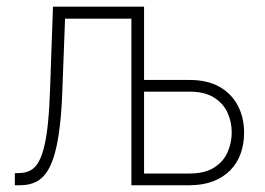

<svg xmlns="http://www.w3.org/2000/svg" viewBox="-20 -548 784 568"><path d="M136.7 -528.3H173.8L164.6 -284.7Q162.6 -223.6 157.2 -177Q151.9 -130.4 142.8 -96.7Q133.8 -63 120.1 -41.5Q106.4 -20 86.7 -10Q66.9 0 40 0H23.9V-35.6L38.6 -36.1Q56.6 -36.6 70.6 -44.2Q84.5 -51.8 94.2 -69.1Q104 -86.4 111.1 -115.7Q118.2 -145 122.3 -188.2Q126.5 -231.4 128.4 -291ZM378.4 -528.3V-492.7H147.5V-528.3ZM390.1 -311.5H540.5Q593.3 -311.5 629.2 -291.3Q665 -271 683.6 -235.6Q702.1 -200.2 702.1 -155.3Q702.1 -122.1 691.9 -93.5Q681.6 -64.9 660.9 -43.9Q640.1 -22.9 609.9 -11.5Q579.6 0 540.5 0H368.7V-528.3H406.2V-34.7H540.5Q585.4 -34.7 613 -52Q640.6 -69.3 653.1 -97.4Q665.5 -125.5 665.5 -156.2Q665.5 -187 653.1 -214.6Q640.6 -242.2 613 -259.5Q585.4 -276.9 540.5 -276.9H390.1Z"/></svg>

Font: Roboto Condensed ExtraLight
Style: Regular
Weight: 250
Designer: Christian Robertson
Foundry: Google
Version: Version 3.008; 2023